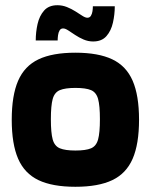

<svg xmlns="http://www.w3.org/2000/svg" viewBox="-20 -706 578 736"><path d="M269 10Q181 10 127.5 -15.5Q74 -41 49.5 -97.5Q25 -154 25 -247Q25 -340 49.5 -396.5Q74 -453 127.5 -478.5Q181 -504 269 -504Q357 -504 410.5 -478.5Q464 -453 488.5 -396.5Q513 -340 513 -247Q513 -154 488.5 -97.5Q464 -41 410.5 -15.5Q357 10 269 10ZM269 -129Q309 -129 329 -137.5Q349 -146 356 -171.5Q363 -197 363 -249Q363 -301 356 -326.5Q349 -352 329 -360.5Q309 -369 269 -369Q230 -369 209.5 -360.5Q189 -352 182 -326.5Q175 -301 175 -249Q175 -197 182 -171.5Q189 -146 209.5 -137.5Q230 -129 269 -129ZM420 -682Q420 -651 413 -619.5Q406 -588 388 -567.5Q370 -547 337 -547Q318 -547 300.5 -554.5Q283 -562 268 -572Q253 -582 241.5 -589.5Q230 -597 222 -597Q213 -597 208.5 -589.5Q204 -582 202.5 -571Q201 -560 201 -551H117Q117 -583 124 -614Q131 -645 149 -665.5Q167 -686 200 -686Q219 -686 236.5 -679Q254 -672 269 -662.5Q284 -653 295.5 -645.5Q307 -638 315 -638Q324 -638 328.5 -645.5Q333 -653 334.5 -663Q336 -673 336 -682Z"/></svg>

Font: Blinker
Style: Regular
Weight: 400
Designer: Juergen Huber
Foundry: supertype
Version: 1.017